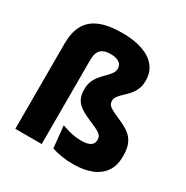

<svg xmlns="http://www.w3.org/2000/svg" viewBox="-158 -809 923 951"><g transform="rotate(30 303.5 -333.5)"><path d="M50.9 0V-487.4Q50.9 -550.2 73.3 -592.2Q95.7 -634.2 145.1 -655.3Q194.5 -676.3 275.2 -676.3Q338.8 -676.3 387.4 -660.2Q436 -644.2 463.6 -611.3Q491.2 -578.4 491.2 -527.7Q491.2 -499 481.5 -478.1Q471.8 -457.2 457.7 -441.3Q443.6 -425.4 429.4 -412.5Q415.3 -399.6 405.6 -387.1Q395.9 -374.6 395.9 -360.5V-359.2Q395.9 -340.2 411.2 -329Q426.6 -317.8 471.8 -298.2Q506.3 -283.7 530.7 -266.5Q555.1 -249.4 568 -222.5Q580.9 -195.6 580.9 -151.3V-145.8Q580.9 -93.8 556.5 -59.4Q532.1 -24.9 488.2 -8.1Q444.2 8.8 384.9 8.8Q349.1 8.8 317.9 3.5Q286.8 -1.8 262.5 -9.9L249.8 -134.8Q275.8 -125.6 303.4 -118.9Q331 -112.2 363.5 -112.2Q397.7 -112.2 414.3 -123.2Q430.9 -134.3 430.9 -154V-156.2Q430.9 -169.4 424.6 -178.5Q418.4 -187.5 403.7 -195.8Q389 -204 363.5 -214.4Q322.5 -231.6 297.2 -247.6Q271.9 -263.6 260.2 -285.1Q248.6 -306.6 248.6 -340.1V-342.1Q248.6 -369 257.9 -389.6Q267.2 -410.1 281.1 -426.1Q295 -442.1 308.9 -455.8Q322.8 -469.6 332.1 -482.7Q341.5 -495.9 341.5 -510.9Q341.5 -525.4 334.1 -535.7Q326.7 -545.9 311.9 -551.4Q297.2 -556.9 274.6 -556.9Q247.2 -556.9 231.2 -547.9Q215.1 -538.9 208.4 -522.1Q201.7 -505.3 201.7 -481.5V0Z"/></g></svg>

Font: Anek Kannada Medium
Style: Regular
Weight: 500
Designer: Vaishnavi Murthy, Maithili Shingre (Kannada) & Yesha Goshar (Latin)
Foundry: Ek Type
Version: Version 1.003